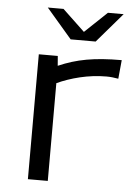

<svg xmlns="http://www.w3.org/2000/svg" viewBox="-53 -786 598 827"><g transform="rotate(5 246.0 -372.0)"><path d="M448 -744H380L284 -653L188 -744H120L230 -616H338ZM99 0H185V-422.7C243.4 -449.5 319.2 -470.1 397.4 -470.1C414.6 -470.1 431.9 -468.1 449.2 -465L457 -546C338.1 -546 263.2 -532 184.4 -497.7L181 -540H99Z"/></g></svg>

Font: Resamitz
Style: Bold
Weight: 700
Designer: gluk
Foundry: gluk
Version: Version 0.047